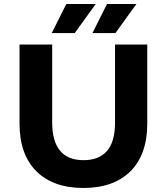

<svg xmlns="http://www.w3.org/2000/svg" viewBox="-20 -921 828 953"><path d="M77 -308V-700H239V-314Q239 -126 395 -126Q471 -126 511 -171.5Q551 -217 551 -314V-700H711V-308Q711 -154 627.5 -71Q544 12 394 12Q244 12 160.5 -71Q77 -154 77 -308ZM309 -901H455L351 -757H237ZM511 -901H657L553 -757H439Z"/></svg>

Font: Idrija
Style: Bold
Weight: 700
Designer: Julieta Ulanovsky
Foundry: Julieta Ulanovsky
Version: Version 7.200